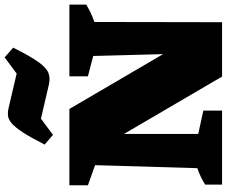

<svg xmlns="http://www.w3.org/2000/svg" viewBox="-95 -885 980 830"><g transform="rotate(-90 395.0 -470.0)"><path d="M480 -660H790V-587Q773 -577 755.5 -568.5Q738 -560 715 -552L714 0H479L231 -424V-103L332 -81V0H12V-73Q29 -84 46 -92Q63 -100 83 -107L96 -549L9 -580V-660H339L576 -255L568 -557L480 -580ZM227 -731 185 -767Q216 -828 238 -861.5Q260 -895 277 -909.5Q294 -924 310.5 -925.5Q327 -927 347 -922L492 -888L562 -940L604 -903Q568 -831 543 -795.5Q518 -760 495.5 -751Q473 -742 443 -749L297 -783Z"/></g></svg>

Font: Piazzolla Black
Style: Regular
Weight: 900
Designer: Juan Pablo del Peral
Foundry: Huerta Tipografica
Version: Version 1.330